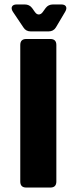

<svg xmlns="http://www.w3.org/2000/svg" viewBox="-20 -842 344 862"><path d="M98 0Q71 0 71 -27V-640Q71 -667 98 -667H206Q233 -667 233 -640V-27Q233 0 206 0ZM118 -701Q96 -701 85 -719L38 -789Q29 -803 34 -812.5Q39 -822 55 -822H91Q112 -822 124 -806L136 -789Q144 -777 154 -777Q164 -777 172 -788L185 -806Q197 -822 218 -822H255Q271 -822 276 -813Q281 -804 273 -790L231 -719Q220 -701 198 -701Z"/></svg>

Font: Pitagon Sans
Style: Bold
Weight: 700
Designer: Travis Tran
Foundry: Pitagon
Version: Version 1.001; ttfautohint (v1.8.4.7-5d5b);gftools[0.9.26]